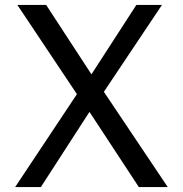

<svg xmlns="http://www.w3.org/2000/svg" viewBox="-20 -760 742 780"><path d="M544 0 343.5 -305.5 146 0H41.5L292.5 -377.5L50.5 -740H167.5L351.5 -458L534 -740H638L402 -387L661.5 0Z"/></svg>

Font: 1883 Sans
Style: Regular
Weight: 400
Designer: 1883 Sans project is a fork of Public Sans.
Version: Version 1.009